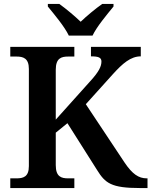

<svg xmlns="http://www.w3.org/2000/svg" viewBox="-20 -951 766 971"><path d="M328 -771H448C469 -816 523 -880 554 -918V-931H497C465 -909 418 -870 388 -841C358 -870 311 -909 280 -931H222V-918C253 -880 307 -816 328 -771ZM32 0H356V-49H325C290 -49 262 -57 262 -116V-280L321 -328L471 -91C512 -25 542 0 688 0H726V-49H722C681 -49 649 -71 610 -129L414 -424L551 -576C600 -630 641 -666 692 -666V-714H440V-666C478 -666 493 -660 493 -640C493 -615 480 -588 437 -541L262 -346V-598C262 -657 290 -665 325 -665H356V-714H32V-665H63C97 -665 126 -657 126 -602V-111C126 -56 97 -49 63 -49H32Z"/></svg>

Font: Noto Serif Semi
Style: Regular
Weight: 600
Designer: Monotype Design Team
Foundry: Monotype Imaging Inc.
Version: Version 1.002